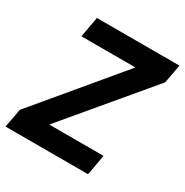

<svg xmlns="http://www.w3.org/2000/svg" viewBox="-164 -829 923 959"><g transform="rotate(30 298.0 -349.0)"><path d="M598 -698 578 -590 182 -118H495L474 0H-2L18 -108L412 -580H101L122 -698Z"/></g></svg>

Font: Poppins SemiBold
Style: Italic
Weight: 600
Italic angle: -10°
Designer: Ninad Kale (Devanagari), Jonny Pinhorn (Latin)
Foundry: Indian Type Foundry
Version: Version 3.200;PS 1.000;hotconv 16.6.54;makeotf.lib2.5.65590